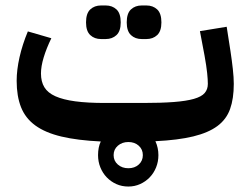

<svg xmlns="http://www.w3.org/2000/svg" viewBox="-20 -508 910 703"><path d="M450 175Q426 175 406 166Q386 157 371 141.5Q356 126 347.5 105Q339 84 339 60Q339 31 349 10Q264 6 205 -8Q146 -22 109.5 -48.5Q73 -75 57 -115.5Q41 -156 41 -212Q41 -252 51.5 -298.5Q62 -345 82 -393L168 -368Q150 -331 140 -298Q130 -265 130 -239Q130 -209 142.5 -188.5Q155 -168 183 -155.5Q211 -143 255.5 -137Q300 -131 364 -131H504Q571 -131 616.5 -134.5Q662 -138 690 -146Q718 -154 729.5 -167.5Q741 -181 741 -201Q741 -216 738.5 -240.5Q736 -265 729 -304L712 -394L810 -410L824 -320Q829 -287 832.5 -255.5Q836 -224 836 -201Q836 -147 822.5 -109Q809 -71 776 -46.5Q743 -22 687.5 -8.5Q632 5 549 9Q560 33 560 60Q560 84 551.5 105Q543 126 528 141.5Q513 157 493 166Q473 175 450 175ZM350 -365Q326 -365 310.5 -379.5Q295 -394 295 -426Q295 -459 310.5 -473.5Q326 -488 350 -488H367Q391 -488 406.5 -473.5Q422 -459 422 -426Q422 -394 406.5 -379.5Q391 -365 367 -365ZM499 -365Q475 -365 459.5 -379.5Q444 -394 444 -426Q444 -459 459.5 -473.5Q475 -488 499 -488H516Q540 -488 555.5 -473.5Q571 -459 571 -426Q571 -394 555.5 -379.5Q540 -365 516 -365ZM450 108Q473 108 488 94.5Q503 81 503 60Q503 39 488 25.5Q473 12 450 12Q427 12 411.5 25.5Q396 39 396 60Q396 81 411.5 94.5Q427 108 450 108Z"/></svg>

Font: IBM Plex Sans Arabic SmBld
Style: Regular
Weight: 600
Designer: Mike Abbink, Paul van der Laan, Pieter van Rosmalen, Wael Morcos, Khajak Apelian
Foundry: Bold Monday
Version: Version 1.005